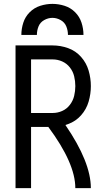

<svg xmlns="http://www.w3.org/2000/svg" viewBox="-20 -969 540 989"><path d="M60 0V-735H251Q292 -735 331 -721Q370 -707 397.5 -676Q425 -645 436.5 -605.5Q448 -566 448 -525.5Q448 -485 436.5 -445.5Q425 -406 397.5 -375Q370 -344 331 -330Q324 -327 317 -325Q448 -134 448 0H368Q368 -128 229 -315H140V0ZM251 -387Q277 -387 300.5 -397.5Q324 -408 340 -429Q356 -450 362 -475Q368 -500 368 -525.5Q368 -551 362 -576Q356 -601 340 -621.5Q324 -642 300.5 -652.5Q277 -663 251 -663H140V-387ZM90 -789Q90 -821 100 -852Q110 -883 133 -906Q156 -929 187 -939Q218 -949 250 -949Q282 -949 313 -939Q344 -929 367 -906Q390 -883 400 -852Q410 -821 410 -789H330Q330 -812 321.5 -833Q313 -854 292.5 -865.5Q272 -877 250 -877Q228 -877 207.5 -865.5Q187 -854 178.5 -833Q170 -812 170 -789Z"/></svg>

Font: Iosevka SS01
Style: Regular
Weight: 400
Monospace: yes
Designer: Belleve Invis
Foundry: Belleve Invis
Version: 2.3.3; ttfautohint (v1.8.3)